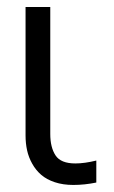

<svg xmlns="http://www.w3.org/2000/svg" viewBox="-20 -520 326 550"><path d="M53.2 -131.8V-500H124V-136.2Q124 -97.7 139.2 -74.7Q154.3 -51.8 195.8 -51.8Q222.2 -51.8 255.9 -60.1V2.9Q222.2 9.8 189.9 9.8Q160.6 9.8 137 2Q113.3 -5.9 97.9 -19.3Q82.5 -32.7 72.3 -51Q62 -69.3 57.6 -89.4Q53.2 -109.4 53.2 -131.8Z"/></svg>

Font: LT Superior
Style: Regular
Weight: 400
Designer: Daniel Lyons
Foundry: LyonsType
Version: Version 1.000